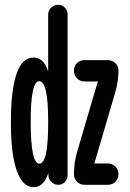

<svg xmlns="http://www.w3.org/2000/svg" viewBox="-20 -770 540 800"><path d="M299.8 -131.8 386.7 -427.7 387.7 -428.7V-429.7Q387.7 -430.7 386.7 -430.7H332Q313.5 -430.7 300.8 -443.8Q288.1 -457 288.1 -476.1Q288.1 -495.1 300.8 -507.3Q313.5 -519.5 332 -519.5H428.7Q447.3 -519.5 460.4 -507.3Q473.6 -495.1 473.6 -475.6Q473.6 -433.6 460.9 -387.7L374 -91.8V-89.8V-88.9H428.7Q447.3 -88.9 460.4 -76.2Q473.6 -63.5 473.6 -44.4Q473.6 -25.4 460.9 -12.7Q448.2 0 428.7 0H332Q313.5 0 300.8 -12.7Q288.1 -25.4 288.1 -43.9Q288.1 -89.8 299.8 -131.8ZM143.6 -431.6Q107.4 -431.6 107.9 -259.8Q108.4 -87.9 143.6 -87.9Q180.7 -87.9 180.7 -254.9V-264.6Q180.7 -431.6 143.6 -431.6ZM119.1 9.8Q75.2 9.8 50.3 -57.6Q25.4 -125 25.4 -259.8Q25.4 -529.3 119.1 -530.3Q162.1 -530.3 179.7 -474.6V-473.6H180.7V-709Q180.7 -725.6 192.9 -737.8Q205.1 -750 222.2 -750Q239.3 -750 250.5 -737.8Q261.7 -725.6 261.7 -709V-40Q261.7 -23.4 250.5 -11.7Q239.3 0 222.7 0Q206.1 0 193.8 -12.2Q181.6 -24.4 181.6 -40V-46.9L180.7 -47.9V-46.9Q162.1 9.8 119.1 9.8Z"/></svg>

Font: Rounded-X Mgen+ 1m medium
Style: Regular
Weight: 500
Designer: [Source Han Sans]
Ryoko NISHIZUKA  (kana & ideographs); Paul D. Hunt (Latin, Greek & Cyrillic); Wenlong ZHANG  (bopomofo
Version: Version 1.059.20150602